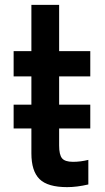

<svg xmlns="http://www.w3.org/2000/svg" viewBox="-20 -756 430 789"><path d="M223 -228V-158Q223 -120 235 -105.5Q247 -91 280 -91Q311 -91 343 -99V2Q296 13 256 13Q176 13 142.5 -20Q109 -53 109 -126V-228H36V-326H109V-442H36V-546H109V-736H223V-546H351V-442H223V-326H351V-228Z"/></svg>

Font: Biryani SemiBold
Style: Regular
Weight: 600
Designer: Dan Reynolds and Mathieu Réguer
Foundry: Dan Reynolds and Mathieu Réguer
Version: Version 1.004; ttfautohint (v1.1) -l 5 -r 5 -G 72 -x 0 -D la